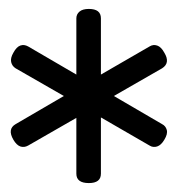

<svg xmlns="http://www.w3.org/2000/svg" viewBox="-20 -1039 398 430"><path d="M179 -629Q151 -629 151 -650V-775L43 -713Q34 -708 25.5 -711Q17 -714 10 -726Q-4 -750 15 -761L123 -824L15 -886Q7 -891 5 -900Q3 -909 10 -921Q17 -934 25.5 -937Q34 -940 43 -935L151 -872V-998Q151 -1007 158 -1013Q165 -1019 179 -1019Q206 -1019 206 -998V-872L315 -935Q323 -940 332 -937Q341 -934 348 -921Q362 -898 343 -886L235 -824L343 -761Q351 -757 353.5 -748Q356 -739 348 -726Q341 -714 332 -711Q323 -708 315 -713L206 -776V-650Q206 -629 179 -629Z"/></svg>

Font: Playwrite PE
Style: Regular
Weight: 400
Designer: Veronika Burian, José Scaglione
Foundry: TypeTogether
Version: Version 1.002